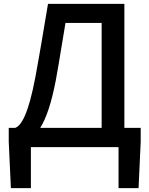

<svg xmlns="http://www.w3.org/2000/svg" viewBox="-20 -757 769 988"><path d="M139 0H590V211H693L704 -27V-99H620V-737H227C201 -584 188 -501 162 -360C126 -170 90 -110 58 -99H25V-27L36 211H139ZM187 -99C219 -150 245 -229 267 -343C288 -457 297 -524 317 -639H503V-99Z"/></svg>

Font: ChiuKong Gothic CL Medium
Style: Regular
Weight: 500
Designer: Ryoko NISHIZUKA 西塚涼子 (kana, bopomofo & ideographs); Paul D. Hunt (Latin, Greek & Cyrillic); Sandoll Communications 산돌커뮤니
Foundry: Adobe
Version: Version 1.300